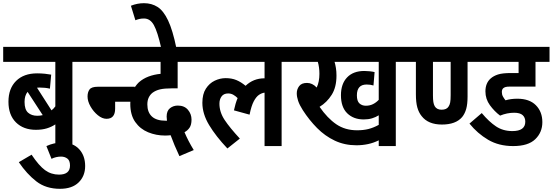

<svg xmlns="http://www.w3.org/2000/svg" viewBox="-20 -916 3466 1204"><path d="M514 -528H434V0H327V-136Q303 -120 273.5 -111Q244 -102 205 -102Q127 -102 80 -148.5Q33 -195 33 -278Q33 -361 81 -408.5Q129 -456 213 -456Q238 -456 262 -453.5Q286 -451 301 -448L293 -360Q264 -367 228 -367Q220 -367 212 -366L303 -224Q316 -234 327 -249V-528H0V-622H514ZM134 -277Q134 -229 156 -209.5Q178 -190 214 -190Q231 -190 248 -194L153 -340Q134 -317 134 -277Z M271 0Q319 -22 369 -22Q438 -22 476 19Q514 60 514 125Q514 188 473 228Q432 268 356 268Q268 268 208 221.5Q148 175 98 101L178 54Q224 123 262.5 151Q301 179 350 179Q419 179 419 122Q419 91 402.5 78.5Q386 66 363 66Q347 66 332 69.5Q317 73 303 80Z M501 -622H821V-528H501ZM702 -278V-235Q702 -171 648 -171Q621 -171 593.5 -193.5Q566 -216 547.5 -248.5Q529 -281 529 -311Q529 -338 541.5 -355Q554 -372 593 -372H825V-278Z M1105 63Q1089 29 1074.5 -5.5Q1060 -40 1050 -68Q1032 -66 1015 -66Q959 -66 909 -86.5Q859 -107 828 -151Q797 -195 797 -265Q797 -312 812 -344.5Q827 -377 851 -400Q877 -423 911.5 -436Q946 -449 987 -453V-528H764V-622H1230V-528H1094V-362H1058Q1011 -362 983.5 -355.5Q956 -349 936 -334Q921 -322 912.5 -304Q904 -286 904 -261Q904 -212 932.5 -185.5Q961 -159 1019 -159Q1023 -159 1027 -159Q1025 -174 1025 -185Q1025 -221 1046 -237.5Q1067 -254 1095 -254Q1136 -254 1158.5 -227.5Q1181 -201 1181 -166Q1181 -133 1168.5 -115Q1156 -97 1137 -87Q1159 -34 1195 25Z M991 -615Q968 -717 945 -758.5Q922 -800 883 -800Q867 -800 854 -797Q841 -794 829 -789L801 -880Q841 -896 883 -896Q931 -896 968 -872.5Q1005 -849 1034 -788Q1063 -727 1086 -615Z M1217 -528V-622H1826V-528H1746V0H1639V-335Q1622 -333 1604.5 -321.5Q1587 -310 1571.5 -281Q1556 -252 1545 -197L1447 -224Q1456 -267 1470 -301Q1457 -314 1442.5 -322Q1428 -330 1411 -330Q1383 -330 1369.5 -311.5Q1356 -293 1356 -266Q1356 -213 1388.5 -164Q1421 -115 1484 -47L1406 15Q1334 -61 1291.5 -131.5Q1249 -202 1249 -271Q1249 -326 1271 -360Q1293 -394 1326.5 -410Q1360 -426 1395 -426Q1433 -426 1462 -414Q1491 -402 1520 -378Q1569 -425 1639 -425V-528Z M2462 -528V0H2355V-36Q2323 -20 2288 -12.5Q2253 -5 2215 -5Q2141 -5 2079.5 -34Q2018 -63 1968.5 -113Q1919 -163 1879 -225Q1858 -258 1849.5 -283.5Q1841 -309 1841 -331Q1841 -356 1856 -376Q1871 -396 1905 -396Q1939 -396 1966 -367Q1983 -403 1983 -453Q1983 -494 1973 -528H1813V-622H2542V-528ZM2274 -253Q2299 -253 2319 -263Q2339 -273 2355 -290V-528H2078Q2083 -511 2086.5 -489.5Q2090 -468 2090 -442Q2090 -369 2060 -321.5Q2030 -274 1984 -246Q2033 -175 2088.5 -137Q2144 -99 2219 -99Q2259 -99 2290.5 -107Q2322 -115 2355 -133V-193Q2336 -181 2313 -174Q2290 -167 2261 -167Q2197 -167 2157.5 -205.5Q2118 -244 2118 -319Q2118 -390 2156.5 -430.5Q2195 -471 2265 -471Q2281 -471 2299 -469Q2317 -467 2329 -464L2322 -380Q2302 -386 2279 -386Q2218 -386 2218 -318Q2218 -282 2234 -267.5Q2250 -253 2274 -253Z M2751 -135Q2665 -135 2624 -188Q2606 -210 2597 -242Q2588 -274 2588 -325V-528H2529V-622H2953V-528H2912V-311Q2912 -263 2903.5 -233Q2895 -203 2878 -182Q2838 -135 2751 -135ZM2749 -228Q2781 -228 2793 -248Q2800 -258 2803 -273.5Q2806 -289 2806 -320V-528H2695V-318Q2695 -292 2697.5 -276.5Q2700 -261 2706 -250Q2719 -228 2749 -228Z M3204 -209Q3160 -209 3116 -191Q3080 -218 3052 -256.5Q3024 -295 3024 -343Q3024 -395 3057 -424Q3075 -440 3103 -449Q3131 -458 3185 -458H3232V-528H2909V-622H3426V-528H3338V-373H3179Q3160 -373 3151 -370.5Q3142 -368 3136 -363Q3127 -355 3127 -339Q3127 -323 3134 -310.5Q3141 -298 3150 -287Q3183 -297 3224 -297Q3300 -297 3340.5 -256Q3381 -215 3381 -150Q3381 -86 3336.5 -43Q3292 0 3198 0Q3108 0 3041 -39.5Q2974 -79 2924 -141L3001 -207Q3047 -152 3091 -123Q3135 -94 3193 -94Q3274 -94 3274 -153Q3274 -179 3257.5 -194Q3241 -209 3204 -209Z"/></svg>

Font: Noto Sans Condensed SemiBold
Style: Italic
Weight: 600
Width: 3
Italic angle: -12°
Designer: Monotype Design Team
Foundry: Monotype Imaging Inc.
Version: Version 2.013; ttfautohint (v1.8.4.7-5d5b)